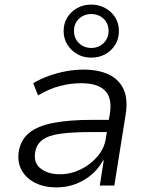

<svg xmlns="http://www.w3.org/2000/svg" viewBox="-20 -805 650 833"><path d="M224 8Q172 8 133 -11.5Q94 -31 74.5 -65.5Q55 -100 61 -145Q69 -198 106.5 -228.5Q144 -259 212.5 -272Q281 -285 379 -285H465L457 -232H377Q296 -232 243.5 -225Q191 -218 164 -198Q137 -178 132 -141Q126 -96 158 -72.5Q190 -49 240 -49Q287 -49 330 -70Q373 -91 403 -126.5Q433 -162 439 -204L457 -314Q467 -381 435 -412.5Q403 -444 332 -444Q286 -444 240 -432Q194 -420 145 -391L124 -444Q156 -463 192.5 -476Q229 -489 267 -496Q305 -503 342 -503Q407 -503 451.5 -482Q496 -461 516 -418Q536 -375 525 -307L476 0H413L430 -109H427Q409 -75 378.5 -48.5Q348 -22 309 -7Q270 8 224 8ZM376 -555Q341 -555 314.5 -570.5Q288 -586 272 -612Q256 -638 256 -670Q256 -703 271.5 -728.5Q287 -754 314 -769.5Q341 -785 376 -785Q410 -785 437.5 -769.5Q465 -754 480.5 -728.5Q496 -703 496 -670Q496 -638 480.5 -612Q465 -586 438 -570.5Q411 -555 376 -555ZM376 -597Q408 -597 429.5 -618Q451 -639 451 -671Q451 -703 429.5 -723.5Q408 -744 376 -744Q344 -744 322.5 -723.5Q301 -703 301 -671Q301 -639 322.5 -618Q344 -597 376 -597Z"/></svg>

Font: Nunito Sans 7pt Light
Style: Italic
Weight: 300
Italic angle: -9°
Designer: Vernon Adams
Foundry: Vernon Adams
Version: Version 3.101;gftools[0.9.27]